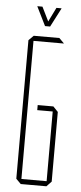

<svg xmlns="http://www.w3.org/2000/svg" viewBox="-58 -872 379 903"><g transform="rotate(5 131.5 -420.0)"><path d="M77 -676V-24H196V-353H123V-377H197L220 -353V-24L197 0H76L53 -23V-677L76 -700H197L220 -677V-676ZM125 -750 81 -839V-840H105L138 -773L171 -840H195V-839L149 -750Z"/></g></svg>

Font: Foldit Thin Thin
Style: Regular
Weight: 250
Version: Version 1.003